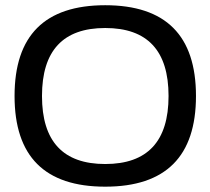

<svg xmlns="http://www.w3.org/2000/svg" viewBox="-20 -699 798 728"><path d="M378.9 8.8Q723.1 8.8 723.1 -335Q723.1 -679.2 378.9 -679.2Q35.2 -679.2 35.2 -335Q35.2 8.8 378.9 8.8ZM378.9 -592.8Q619.1 -592.8 619.1 -335Q619.1 -77.1 378.9 -77.1Q139.2 -77.1 139.2 -335Q139.2 -592.8 378.9 -592.8Z"/></svg>

Font: LT Wave
Style: Regular
Weight: 400
Designer: Daniel Lyons
Version: Version 2.5 (Glyphs App)